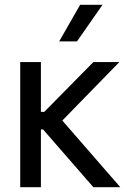

<svg xmlns="http://www.w3.org/2000/svg" viewBox="-20 -778 526 798"><path d="M64 0V-520H150V-313H164L368 -520H476L239 -277L480 0H368L159 -240H150V0ZM226 -606 313 -758H406L300 -606Z"/></svg>

Font: Liter
Style: Regular
Weight: 400
Designer: Anton Skugarov
Foundry: skugi
Version: Version 1.004; ttfautohint (v1.8.4.7-5d5b)